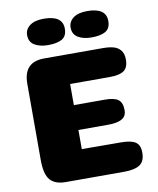

<svg xmlns="http://www.w3.org/2000/svg" viewBox="-96 -974 864 1048"><g transform="rotate(-10 336.0 -449.5)"><path d="M471 -406Q524 -406 545.5 -389Q567 -372 567 -331Q567 -308 555.5 -294.5Q544 -281 521 -274.5Q498 -268 462 -268H300V-162L517 -161Q573 -161 597.5 -144.5Q622 -128 622 -86Q622 -38 593.5 -19Q565 0 507 0H183Q124 0 96.5 -31.5Q69 -63 69 -143V-565Q69 -685 183 -685H507Q545 -685 569 -678Q593 -671 607.5 -652.5Q622 -634 622 -602Q622 -558 597.5 -540.5Q573 -523 517 -523H299V-406ZM355 -826Q355 -858 382 -878.5Q409 -899 459 -899Q564 -899 564 -826Q564 -785 537 -769Q510 -753 459 -753Q414 -753 384.5 -770.5Q355 -788 355 -826ZM114 -826Q114 -858 141 -878.5Q168 -899 218 -899Q323 -899 323 -826Q323 -785 296 -769Q269 -753 218 -753Q173 -753 143.5 -770.5Q114 -788 114 -826Z"/></g></svg>

Font: Coiny 2.0
Style: Regular
Weight: 400
Version: Version 1.001 July 11, 2018